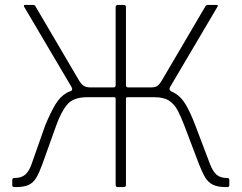

<svg xmlns="http://www.w3.org/2000/svg" viewBox="-20 -762 984 782"><path d="M38 0Q30 0 30 -8V-29Q30 -37 38 -37Q67 -37 82.5 -50.5Q98 -64 108 -92L164 -251Q186 -304 205.5 -336.5Q225 -369 252 -384Q279 -399 323 -399V-406H442Q451 -406 451 -415V-732Q451 -742 460 -742H484Q493 -742 493 -732V-415Q493 -406 502 -406H618V-399Q662 -399 689.5 -384Q717 -369 736.5 -336Q756 -303 776 -250L836 -92Q847 -64 862 -50.5Q877 -37 906 -37Q914 -37 914 -29V-8Q914 0 906 0H901Q867 0 847.5 -9.5Q828 -19 816 -39Q804 -59 791 -92L731 -250Q717 -287 703.5 -312.5Q690 -338 668.5 -352Q647 -366 610 -366H499Q493 -366 493 -360V-9Q493 0 483 0H460Q455 0 453 -2.5Q451 -5 451 -10V-360Q451 -366 445 -366H334Q279 -366 254 -336.5Q229 -307 209 -251L152 -92Q140 -59 128 -38.5Q116 -18 97 -9Q78 0 43 0ZM349 -381 264 -388Q272 -392 273.5 -396.5Q275 -401 271 -408L78 -735Q77 -738 77.5 -740Q78 -742 81 -742H113Q122 -742 124 -737L302 -434Q311 -419 321 -412.5Q331 -406 349 -406ZM595 -381V-406Q613 -406 621.5 -412.5Q630 -419 639 -434L817 -737Q820 -742 828 -742H863Q866 -742 867 -740Q868 -738 866 -735L673 -408Q669 -401 671 -396.5Q673 -392 680 -388Z"/></svg>

Font: Libre Franklin Thin
Style: Regular
Weight: 100
Designer: Pablo Impallari, Rodrigo Fuenzalida, Nhung Nguyen
Foundry: Impallari Type
Version: Version 3.000